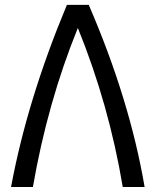

<svg xmlns="http://www.w3.org/2000/svg" viewBox="-20 -752 626 772"><path d="M24.4 0Q89.8 -351.6 249 -732.4H336.9Q501.5 -351.6 561.5 0H473.6Q418 -332 293 -639.6Q170.9 -338.9 112.3 0Z"/></svg>

Font: Consola Mono
Style: Book
Weight: 400
Monospace: yes
Designer: Wojciech Kalinowski "wmk69" (wmk69@o2.pl)
Foundry: Wojciech Kalinowski "wmk69" (wmk69@o2.pl)
Version: Version 2.1.0